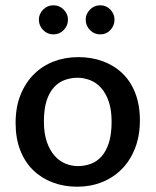

<svg xmlns="http://www.w3.org/2000/svg" viewBox="-20 -696 588 726"><path d="M509 -241Q509 -182 490.5 -135Q472 -88 440 -56Q408 -24 365 -7Q322 10 272 10Q222 10 179.5 -6Q137 -22 105.5 -52.5Q74 -83 56.5 -128Q39 -173 39 -231Q39 -291 57.5 -337Q76 -383 108 -415Q140 -447 183 -463.5Q226 -480 276 -480Q326 -480 368.5 -464.5Q411 -449 442.5 -419Q474 -389 491.5 -344Q509 -299 509 -241ZM402 -236Q402 -281 391 -312.5Q380 -344 362 -364Q344 -384 320.5 -393Q297 -402 273 -402Q249 -402 226 -394Q203 -386 185 -367Q167 -348 156.5 -316Q146 -284 146 -236Q146 -192 157 -160Q168 -128 186 -107.5Q204 -87 227 -77.5Q250 -68 275 -68Q299 -68 322 -76Q345 -84 363 -103.5Q381 -123 391.5 -155.5Q402 -188 402 -236ZM127 -622Q127 -643 143 -659.5Q159 -676 182 -676Q205 -676 221 -659.5Q237 -643 237 -622Q237 -599 221 -582.5Q205 -566 182 -566Q159 -566 143 -582.5Q127 -599 127 -622ZM304 -622Q304 -643 320 -659.5Q336 -676 359 -676Q382 -676 397.5 -659.5Q413 -643 413 -622Q413 -599 397.5 -582.5Q382 -566 359 -566Q336 -566 320 -582.5Q304 -599 304 -622Z"/></svg>

Font: Ek Mukta Medium
Style: Regular
Weight: 500
Designer: Girish Dalvi and Yashodeep Gholap
Foundry: Ek Type
Version: Version 2.538;PS 1.002;hotconv 16.6.51;makeotf.lib2.5.65220;